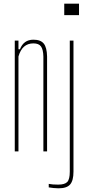

<svg xmlns="http://www.w3.org/2000/svg" viewBox="-20 -820 478 1040"><path d="M60 0V-600H80V-553H88Q108 -605 161 -605Q200 -605 217 -584Q234 -563 235 -514V0H215V-514Q214 -552 202 -568.5Q190 -585 161 -585Q100 -585 80 -514V0ZM328 -738V-800H408V-738ZM244 195V176Q263 180 295 180Q331 180 344.5 165.5Q358 151 358 110V-600H378V110Q378 158 360 179Q342 200 297 200Q286 200 270 198.5Q254 197 244 195Z"/></svg>

Font: Big Shoulders Display Thin
Style: Regular
Weight: 100
Designer: Patric King
Foundry: XO Type Co
Version: Version 1.000; ttfautohint (v1.8.2)